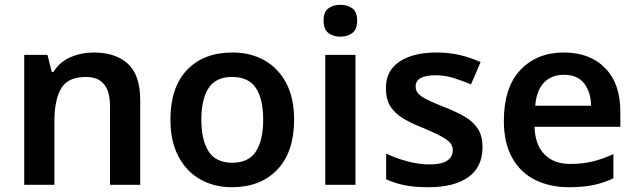

<svg xmlns="http://www.w3.org/2000/svg" viewBox="-20 -771 2654 801"><path d="M371 -552Q462 -552 513.5 -505Q565 -458 565 -353V0H439V-328Q439 -450 339 -450Q263 -450 235 -402Q207 -354 207 -265V0H81V-542H178L196 -471H203Q229 -513 274.5 -532.5Q320 -552 371 -552Z M1207 -272Q1207 -137 1137 -63.5Q1067 10 947 10Q873 10 815 -23Q757 -56 724 -119Q691 -182 691 -272Q691 -407 760.5 -479.5Q830 -552 950 -552Q1025 -552 1083 -519.5Q1141 -487 1174 -424.5Q1207 -362 1207 -272ZM820 -272Q820 -186 850.5 -139Q881 -92 949 -92Q1017 -92 1047.5 -139Q1078 -186 1078 -272Q1078 -358 1047.5 -404Q1017 -450 948 -450Q881 -450 850.5 -404Q820 -358 820 -272Z M1400 -751Q1429 -751 1449.5 -736.5Q1470 -722 1470 -685Q1470 -648 1449.5 -633Q1429 -618 1400 -618Q1371 -618 1350.5 -633Q1330 -648 1330 -685Q1330 -722 1350.5 -736.5Q1371 -751 1400 -751ZM1463 -542V0H1337V-542Z M1993 -157Q1993 -75 1934.5 -32.5Q1876 10 1767 10Q1710 10 1669.5 2Q1629 -6 1591 -23V-130Q1631 -111 1679.5 -98Q1728 -85 1771 -85Q1823 -85 1846 -101Q1869 -117 1869 -144Q1869 -160 1860 -172.5Q1851 -185 1824.5 -200Q1798 -215 1746 -237Q1694 -257 1659.5 -278.5Q1625 -300 1607.5 -329Q1590 -358 1590 -404Q1590 -477 1647.5 -514.5Q1705 -552 1801 -552Q1851 -552 1895.5 -542Q1940 -532 1985 -512L1945 -419Q1907 -435 1871 -446Q1835 -457 1797 -457Q1714 -457 1714 -410Q1714 -393 1724.5 -381Q1735 -369 1761.5 -355.5Q1788 -342 1837 -323Q1885 -304 1920 -283.5Q1955 -263 1974 -233Q1993 -203 1993 -157Z M2332 -552Q2441 -552 2504.5 -487Q2568 -422 2568 -306V-242H2210Q2212 -168 2251 -127.5Q2290 -87 2359 -87Q2411 -87 2453 -97.5Q2495 -108 2539 -128V-27Q2499 -8 2456 1Q2413 10 2353 10Q2274 10 2212.5 -20.5Q2151 -51 2116.5 -113Q2082 -175 2082 -267Q2082 -406 2151 -479Q2220 -552 2332 -552ZM2332 -459Q2281 -459 2249.5 -426.5Q2218 -394 2213 -330H2446Q2445 -386 2417.5 -422.5Q2390 -459 2332 -459Z"/></svg>

Font: Noto Sans Gujarati SemiBold
Style: Regular
Weight: 600
Designer: Jelle Bosma - Monotype Design Team, Universal Thirst
Foundry: Monotype Imaging Inc.
Version: Version 2.106; ttfautohint (v1.8.4.7-5d5b)